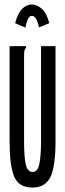

<svg xmlns="http://www.w3.org/2000/svg" viewBox="-20 -830 290 861"><path d="M126 11Q63 11 43 -39.5Q23 -90 23 -195V-623H97V-616Q91 -610 89.5 -603Q88 -596 88 -579V-194Q88 -123 96 -91Q104 -59 126 -59Q149 -59 156.5 -95Q164 -131 164 -197V-623H229V-198Q229 -83 206 -36Q183 11 126 11ZM94 -706 48 -726Q59 -770 79 -790Q99 -810 123 -810Q146 -810 168 -790Q190 -770 201 -726L155 -707Q144 -759 123 -759Q112 -759 105 -744Q98 -729 94 -706Z"/></svg>

Font: Inconsolata UltraCondensed SemiBold
Style: Regular
Weight: 600
Width: 1
Monospace: yes
Designer: Raph Levien, Cyreal, Brenton Simpson
Foundry: Raph Levien, Cyreal, Google
Version: Version 3.001; ttfautohint (v1.8.2.53-6de2)